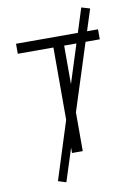

<svg xmlns="http://www.w3.org/2000/svg" viewBox="-106 -904 797 1135"><g transform="rotate(-10 293.0 -337.0)"><path d="M197.8 164.6 149.9 149.4 260.7 -199.2V-633.3H46.9V-693.4H418L463.9 -837.9L514.6 -822.8L473.1 -693.4H539.1V-633.3H453.6L325.2 -232.4V0H260.7V-31.7ZM325.2 -401.9 398.9 -633.3H325.2Z"/></g></svg>

Font: CaskaydiaCove NFP Light
Style: Regular
Weight: 300
Designer: Aaron Bell
Foundry: Saja Typeworks
Version: Version 2111.001; VTT 6.35;Nerd Fonts 3.1.1